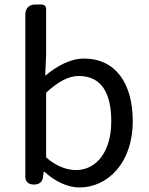

<svg xmlns="http://www.w3.org/2000/svg" viewBox="-20 -816 658 849"><path d="M92 -398V-36C92 -12 106 0 130 0C152 0 167 -10 170 -32L173 -56H177C224 -13 281 13 331 13C455 13 567 -94 567 -280C567 -448 491 -557 351 -557C290 -557 230 -523 180 -481L184 -578V-776C184 -788 176 -796 164 -796H138H135C109 -796 92 -779 92 -753ZM184 -334V-406C235 -454 283 -480 328 -480C432 -480 472 -400 472 -279C472 -145 406 -64 316 -64C280 -64 231 -78 184 -120V-263Z"/></svg>

Font: GenSenRounded2 TW R
Style: Regular
Weight: 400
Version: Version 2.100;PS 2.1;hotconv 16.6.51;makeotf.lib2.5.65220 DE